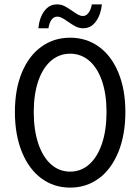

<svg xmlns="http://www.w3.org/2000/svg" viewBox="-20 -844 640 876"><path d="M240 -824Q259 -824 274.5 -816Q290 -808 310 -794Q327 -782 337.5 -776.5Q348 -771 359 -771Q373 -771 384 -785.5Q395 -800 399 -824H445Q440 -777 417.5 -746Q395 -715 360 -715Q341 -715 325.5 -723Q310 -731 290 -745Q273 -757 262.5 -762.5Q252 -768 241 -768Q226 -768 215.5 -754.5Q205 -741 201 -715H155Q160 -764 182.5 -794Q205 -824 240 -824ZM48 -333Q48 -437 80 -513.5Q112 -590 169 -631Q226 -672 300 -672Q374 -672 431 -631Q488 -590 520 -513Q552 -436 552 -333Q552 -229 520 -150.5Q488 -72 431 -30Q374 12 300 12Q226 12 169 -30Q112 -72 80 -150.5Q48 -229 48 -333ZM466 -333Q466 -414 445.5 -474Q425 -534 387.5 -566.5Q350 -599 300 -599Q250 -599 212.5 -566.5Q175 -534 154.5 -474Q134 -414 134 -333Q134 -251 154.5 -189.5Q175 -128 212.5 -94.5Q250 -61 300 -61Q350 -61 387.5 -94.5Q425 -128 445.5 -189.5Q466 -251 466 -333Z"/></svg>

Font: Office Code Pro
Style: Regular
Weight: 400
Designer: Nathan Rutzky & Paul D. Hunt
Foundry: Adobe Systems Incorporated
Version: Version 1.004